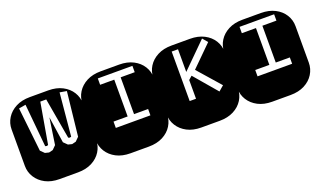

<svg xmlns="http://www.w3.org/2000/svg" viewBox="-72 -1071 2456 1472"><g transform="rotate(-20 1156.0 -334.5)"><path d="M213.9 0Q147.9 0 99.6 -25.1Q51.3 -50.3 24.7 -92.8Q-2 -135.3 -2 -186V-482.9Q-2 -534.2 24.7 -576.4Q51.3 -618.7 99.6 -643.8Q147.9 -668.9 213.9 -668.9H364.3Q430.2 -668.9 478.8 -643.8Q527.3 -618.7 553.7 -576.4Q580.1 -534.2 580.1 -482.9V-186Q580.1 -135.3 553.7 -92.8Q527.3 -50.3 478.8 -25.1Q430.2 0 364.3 0ZM208 -219.2 240.2 -227.1 270 -256.8 302.2 -472.2 334 -256.8 364.3 -227.1 396 -219.2 428.2 -227.1 458 -256.8 497.1 -615.2 440.9 -625 408.2 -274.9 395 -272 384.3 -275.9 326.2 -608.9H277.8L220.2 -275.9L209 -272L196.3 -274.9L163.1 -625L106.9 -615.2L146 -256.8L176.3 -227.1Z M792 0Q726.1 0 677.7 -25.1Q629.4 -50.3 602.8 -92.8Q576.2 -135.3 576.2 -186V-482.9Q576.2 -534.2 602.8 -576.4Q629.4 -618.7 677.7 -643.8Q726.1 -668.9 792 -668.9H942.4Q1008.3 -668.9 1056.9 -643.8Q1105.5 -618.7 1131.8 -576.4Q1158.2 -534.2 1158.2 -482.9V-186Q1158.2 -135.3 1131.8 -92.8Q1105.5 -50.3 1056.9 -25.1Q1008.3 0 942.4 0ZM752.9 -221.2H1035.2V-272.9H920.4V-573.2H1035.2V-625H752.9V-573.2H868.2V-272.9H752.9Z M1370.1 0Q1304.2 0 1255.9 -25.1Q1207.5 -50.3 1180.9 -92.8Q1154.3 -135.3 1154.3 -186V-482.9Q1154.3 -534.2 1180.9 -576.4Q1207.5 -618.7 1255.9 -643.8Q1304.2 -668.9 1370.1 -668.9H1520.5Q1586.4 -668.9 1635 -643.8Q1683.6 -618.7 1710 -576.4Q1736.3 -534.2 1736.3 -482.9V-186Q1736.3 -135.3 1710 -92.8Q1683.6 -50.3 1635 -25.1Q1586.4 0 1520.5 0ZM1595.2 -211.9 1637.2 -248 1475.6 -432.1 1643.6 -598.1 1608.4 -639.2 1407.2 -439.9V-625H1355.5V-221.2H1407.2V-374L1435.5 -398.9Z M1948.2 0Q1882.3 0 1834 -25.1Q1785.6 -50.3 1759 -92.8Q1732.4 -135.3 1732.4 -186V-482.9Q1732.4 -534.2 1759 -576.4Q1785.6 -618.7 1834 -643.8Q1882.3 -668.9 1948.2 -668.9H2098.6Q2164.6 -668.9 2213.1 -643.8Q2261.7 -618.7 2288.1 -576.4Q2314.5 -534.2 2314.5 -482.9V-186Q2314.5 -135.3 2288.1 -92.8Q2261.7 -50.3 2213.1 -25.1Q2164.6 0 2098.6 0ZM1909.2 -221.2H2191.4V-272.9H2076.7V-573.2H2191.4V-625H1909.2V-573.2H2024.4V-272.9H1909.2Z"/></g></svg>

Font: Monofett
Style: Regular
Weight: 400
Designer: Vernon Adams
Foundry: Vernon Adams
Version: Version 1.100; ttfautohint (v1.8.4.7-5d5b);gftools[0.9.28]